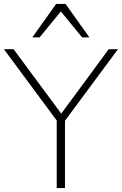

<svg xmlns="http://www.w3.org/2000/svg" viewBox="-21 -955 619 975"><path d="M267 0V-343L-1 -705H48L290 -378L531 -705H578L309 -342V0ZM143 -765 264 -935H312L433 -765H396L288 -897L180 -765Z"/></svg>

Font: Nunito Sans ExtraLight
Style: Regular
Weight: 200
Designer: Vernon Adams
Foundry: Vernon Adams
Version: Version 3.006; ttfautohint (v1.8.3)